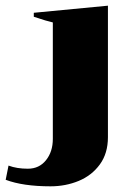

<svg xmlns="http://www.w3.org/2000/svg" viewBox="-63 -527 480 676"><path d="M-43 106 -33 56Q-4 67 35 67Q75 67 99 37Q123 7 123 -38V-448Q104 -452 56 -468V-482L317 -507V-44Q317 13 288.5 52Q260 91 214 110Q168 129 115 129Q18 129 -43 106Z"/></svg>

Font: Trirong Black
Style: Regular
Weight: 900
Designer: Katatrad Team
Foundry: CadsonDemak
Version: Version 1.001